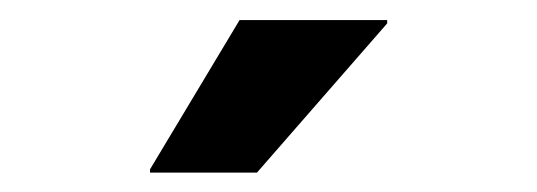

<svg xmlns="http://www.w3.org/2000/svg" viewBox="-20 -736 540 193"><path d="M130.8 -562.5V-565.8L220.8 -715.8H369.2V-712.5L238.3 -562.5Z"/></svg>

Font: Funnel Sans Light
Style: Bold
Weight: 700
Version: Version 1.000